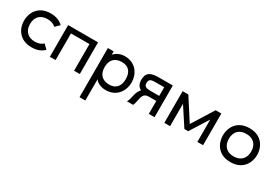

<svg xmlns="http://www.w3.org/2000/svg" viewBox="26 -1446 3740 2645"><g transform="rotate(30 1896.0 -123.0)"><path d="M316 14C407 14 469 -15 512 -59L447 -123C416 -93 372 -76 316 -76C207 -76 138 -142 138 -255C138 -368 205 -434 316 -434C372 -434 417 -418 447 -387L512 -451C469 -494 406 -524 316 -524C115 -524 43 -375 43 -255C43 -135 115 14 316 14Z M1077 -504H601V0H692V-424H986V0H1077Z M1325 278V-59C1356 -18 1417 14 1493 14C1671 14 1754 -125 1754 -255C1754 -386 1671 -524 1493 -524C1417 -524 1356 -488 1325 -450V-504H1233V278ZM1493 -76C1381 -79 1325 -147 1325 -255C1325 -363 1381 -431 1493 -434C1607 -437 1661 -365 1661 -255C1661 -146 1607 -73 1493 -76Z M2041 -504C1918 -504 1850 -473 1850 -357C1850 -289 1876 -249 1920 -228C1895 -201 1877 -165 1867 -125L1850 -55C1844 -29 1835 -13 1827 0H1926C1932 -11 1937 -28 1942 -49L1958 -122C1976 -202 2024 -206 2064 -206H2175V0H2266V-504ZM2032 -286C1965 -286 1934 -302 1934 -352C1934 -408 1958 -424 2034 -424H2175V-286Z M2513 0V-356L2703 -65H2764L2947 -356V0H3038V-504H2947L2733 -161L2513 -504H2422V0Z M3478 14C3680 14 3751 -135 3751 -255C3751 -375 3680 -524 3478 -524C3277 -524 3206 -375 3206 -255C3206 -135 3277 14 3478 14ZM3478 -76C3369 -76 3301 -142 3301 -255C3301 -368 3367 -434 3478 -434C3589 -434 3656 -368 3656 -255C3656 -142 3587 -76 3478 -76Z"/></g></svg>

Font: Hibana SubMedium
Style: Regular
Weight: 500
Width: 6
Designer: pygmalion
Foundry: ybstudio
Version: Version 0.930;hotconv 1.0.109;makeotfexe 2.5.65596